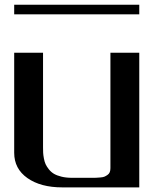

<svg xmlns="http://www.w3.org/2000/svg" viewBox="-20 -812 707 832"><path d="M583.5 -791.5V-750H41.5V-791.5ZM583.5 -583.5V0H250Q156.2 0 98.9 -40.3Q41.5 -80.6 41.5 -149.9V-583.5H166.5V-172.9Q166.5 -159.7 167 -149.9Q167.5 -140.1 170.2 -125.5Q172.9 -110.8 177.7 -100.3Q182.6 -89.8 191.9 -78.1Q201.2 -66.4 213.9 -58.8Q226.6 -51.3 246.6 -46.4Q266.6 -41.5 291.5 -41.5H375Q389.2 -41.5 396.2 -41.7Q403.3 -42 415 -43Q426.8 -43.9 432.9 -46.6Q439 -49.3 445.8 -54Q452.6 -58.6 455.6 -65.9Q458.5 -73.2 458.5 -83.5V-583.5Z"/></svg>

Font: Gputeks
Style: Bold
Weight: 600
Width: 8
Version: Version 0.9